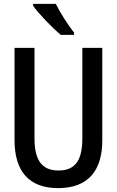

<svg xmlns="http://www.w3.org/2000/svg" viewBox="-20 -961 603 991"><path d="M294 -781H362V-793C333 -829 290 -896 268 -941H151V-931C177 -893 251 -816 294 -781ZM280 10C440 10 508 -86 508 -237V-714H405V-249C405 -142 375 -81 282 -81C193 -81 158 -138 158 -248V-714H55V-238C55 -81 126 10 280 10Z"/></svg>

Font: Noto Sans Mono SemiCondensed Medium
Style: Regular
Weight: 500
Width: 4
Designer: Monotype Design Team
Foundry: Monotype Imaging Inc.
Version: Version 2.014